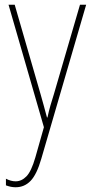

<svg xmlns="http://www.w3.org/2000/svg" viewBox="-20 -547 390 809"><path d="M16 -527H42L151 -150Q160 -118 165 -100Q170 -82 172.5 -72Q175 -62 178 -52H180Q186 -80 192.5 -102.5Q199 -125 207 -150L317 -527H343L154 122Q135 188 109 215Q83 242 46 242Q35 242 25.5 240Q16 238 5 234V206Q26 217 46 217Q71 217 91.5 196Q112 175 129 116L165 -11Z"/></svg>

Font: Noto Sans Myanmar Condensed Thin
Style: Regular
Weight: 100
Width: 3
Designer: Monotype Design Team
Foundry: Monotype Imaging Inc.
Version: Version 2.107; ttfautohint (v1.8.4.7-5d5b)